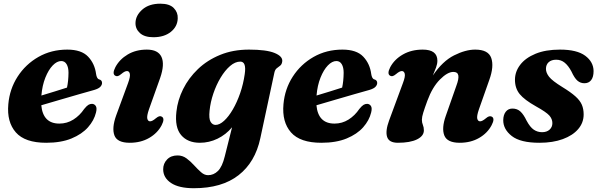

<svg xmlns="http://www.w3.org/2000/svg" viewBox="-20 -742 3168 1016"><path d="M488 -146.5Q478 -105 445.8 -68.5Q413.5 -32 358.2 -9.2Q303 13.5 224.5 13.5Q112 13.5 63.8 -41.5Q15.5 -96.5 24 -190.5Q31 -271 73.2 -336.5Q115.5 -402 183.5 -440.8Q251.5 -479.5 336 -479.5Q411 -479.5 446.2 -442.2Q481.5 -405 488.5 -350Q490 -339.5 493.8 -331.8Q497.5 -324 504.5 -322Q520 -318 520 -303Q520 -292.5 511 -282.8Q502 -273 478.5 -266Q449 -258 400 -243.8Q351 -229.5 296.8 -213.8Q242.5 -198 198.5 -185Q207.5 -88 294 -88Q334.5 -88 368.2 -109.2Q402 -130.5 425.5 -165.5Q438.5 -181.5 447.5 -187Q456.5 -192.5 467 -192.5Q479.5 -192 486.8 -181.2Q494 -170.5 488 -146.5ZM304 -419Q281.5 -419 259 -395.8Q236.5 -372.5 220 -331.2Q203.5 -290 199 -236.5Q232.5 -246.5 269.5 -258Q306.5 -269.5 334.5 -278.5Q342 -312 342.5 -357Q342.5 -385.5 332.5 -402.2Q322.5 -419 304 -419Z M791.5 -545Q744.5 -545 720.2 -567.2Q696 -589.5 697 -621.5Q698 -660.5 733.2 -691.5Q768.5 -722.5 828.5 -722.5Q877 -722.5 899.5 -699.5Q922 -676.5 920.5 -645Q919.5 -602 884.2 -573.5Q849 -545 791.5 -545ZM768.5 -164Q756 -128 759.5 -114Q763 -100 774 -100Q786 -100 804 -115.5Q815 -124.5 822 -126.5Q829 -128.5 835.5 -125Q854 -115.5 835.5 -79.5Q813.5 -37.5 769.2 -12Q725 13.5 666.5 13.5Q600 13.5 585.5 -25.5Q571 -64.5 594.5 -130.5L657.5 -302Q670.5 -337.5 667 -351.8Q663.5 -366 652 -366Q640 -366 622 -350.5Q611 -341.5 604 -339.5Q597 -337.5 590.5 -341Q572 -350.5 590.5 -386.5Q612.5 -428 656 -453.8Q699.5 -479.5 757 -479.5Q816.5 -479.5 834.5 -440.8Q852.5 -402 827.5 -329.5Z M1357.5 -10.5Q1330.5 116.5 1242.2 185.2Q1154 254 1006 254Q926.5 254 885 226.2Q843.5 198.5 843.5 153.5Q843.5 123.5 864 102Q884.5 80.5 919.5 80.5Q946 80.5 967.2 96.2Q988.5 112 1007.2 132.8Q1026 153.5 1043.8 169.2Q1061.5 185 1081 185Q1110.5 185 1133.2 162.8Q1156 140.5 1169.5 85L1208 -68.5Q1175.5 -29.5 1131 -8Q1086.5 13.5 1037.5 13.5Q973 13.5 938.5 -27.2Q904 -68 913.5 -151Q920 -212 949 -270.5Q978 -329 1027.2 -376.2Q1076.5 -423.5 1144.8 -451.5Q1213 -479.5 1297.5 -479.5Q1390 -479.5 1433.5 -461.5Q1477 -443.5 1473.5 -417Q1471.5 -401.5 1462.8 -394.8Q1454 -388 1444.8 -381Q1435.5 -374 1432 -358ZM1089 -156.5Q1084.5 -113.5 1094.5 -97.2Q1104.5 -81 1120.5 -81Q1142 -81 1166 -103Q1190 -125 1212 -162.8Q1234 -200.5 1250.8 -248.8Q1267.5 -297 1275 -349.5Q1285 -416 1251.5 -416Q1224.5 -416 1197.5 -392.8Q1170.5 -369.5 1147.5 -331.2Q1124.5 -293 1109 -247.2Q1093.5 -201.5 1089 -156.5Z M1944 -146.5Q1934 -105 1901.8 -68.5Q1869.5 -32 1814.2 -9.2Q1759 13.5 1680.5 13.5Q1568 13.5 1519.8 -41.5Q1471.5 -96.5 1480 -190.5Q1487 -271 1529.2 -336.5Q1571.5 -402 1639.5 -440.8Q1707.5 -479.5 1792 -479.5Q1867 -479.5 1902.2 -442.2Q1937.5 -405 1944.5 -350Q1946 -339.5 1949.8 -331.8Q1953.5 -324 1960.5 -322Q1976 -318 1976 -303Q1976 -292.5 1967 -282.8Q1958 -273 1934.5 -266Q1905 -258 1856 -243.8Q1807 -229.5 1752.8 -213.8Q1698.5 -198 1654.5 -185Q1663.5 -88 1750 -88Q1790.5 -88 1824.2 -109.2Q1858 -130.5 1881.5 -165.5Q1894.5 -181.5 1903.5 -187Q1912.5 -192.5 1923 -192.5Q1935.5 -192 1942.8 -181.2Q1950 -170.5 1944 -146.5ZM1760 -419Q1737.5 -419 1715 -395.8Q1692.5 -372.5 1676 -331.2Q1659.5 -290 1655 -236.5Q1688.5 -246.5 1725.5 -258Q1762.5 -269.5 1790.5 -278.5Q1798 -312 1798.5 -357Q1798.5 -385.5 1788.5 -402.2Q1778.5 -419 1760 -419Z M2045 -341Q2026.5 -350.5 2045 -386.5Q2067.5 -428.5 2112.5 -454Q2157.5 -479.5 2217 -479.5Q2294.5 -479.5 2294.5 -420.5Q2294.5 -404.5 2287.5 -385Q2280.5 -365.5 2270.5 -342.5Q2322 -418.5 2382.8 -449Q2443.5 -479.5 2494.5 -479.5Q2564 -479.5 2579.5 -435.2Q2595 -391 2569.5 -320L2514.5 -164Q2502 -128 2505.5 -114Q2509 -100 2520.5 -100Q2532 -100 2550.5 -115.5Q2561 -124.5 2568 -126.2Q2575 -128 2582 -125Q2600.5 -115.5 2581.5 -79.5Q2559.5 -37.5 2515.2 -12Q2471 13.5 2412.5 13.5Q2346.5 13.5 2331.2 -25.2Q2316 -64 2339 -129L2394.5 -287Q2409 -325.5 2405.2 -343.5Q2401.5 -361.5 2379 -361.5Q2348 -361.5 2308 -321.2Q2268 -281 2241.5 -209Q2227 -169.5 2219.8 -146.2Q2212.5 -123 2212.5 -108.5Q2212.5 -93 2217.8 -80.8Q2223 -68.5 2223 -52Q2223 -22.5 2186.8 -4.5Q2150.5 13.5 2085.5 13.5Q2038.5 13.5 2028.5 -17.5Q2018.5 -48.5 2039 -104.5L2112 -302Q2125.5 -337.5 2121.8 -351.8Q2118 -366 2106.5 -366Q2094.5 -366 2076.5 -350.5Q2065.5 -341.5 2058.5 -339.5Q2051.5 -337.5 2045 -341Z M2848.5 -42.5Q2873.5 -42.5 2888.2 -56Q2903 -69.5 2903 -90.5Q2903 -112.5 2886.8 -130.8Q2870.5 -149 2816.5 -179Q2755 -213.5 2730 -244.2Q2705 -275 2705 -320Q2705 -363 2732.8 -399.2Q2760.5 -435.5 2813.8 -457.5Q2867 -479.5 2943.5 -479.5Q3033 -479.5 3076.8 -447Q3120.5 -414.5 3121 -366Q3121 -334.5 3108.2 -318Q3095.5 -301.5 3072.5 -301.5Q3051.5 -301.5 3035.8 -315Q3020 -328.5 3004 -363.5Q2987.5 -394.5 2968.2 -410.2Q2949 -426 2923 -426Q2898 -426 2883.5 -413Q2869 -400 2869 -377.5Q2869 -357 2885.5 -335.8Q2902 -314.5 2955.5 -281.5Q3000.5 -254 3025 -232Q3049.5 -210 3059 -187.5Q3068.5 -165 3068.5 -136.5Q3068.5 -92.5 3039.5 -58.8Q3010.5 -25 2958 -5.8Q2905.5 13.5 2834.5 13.5Q2734 13.5 2688.2 -22.2Q2642.5 -58 2643 -106.5Q2643.5 -134.5 2656.5 -151Q2669.5 -167.5 2691.5 -167.5Q2717 -167.5 2734 -151.8Q2751 -136 2766.5 -103.5Q2785 -69 2804.5 -55.8Q2824 -42.5 2848.5 -42.5Z"/></svg>

Font: Fraunces 9pt
Style: Bold Italic
Weight: 700
Italic angle: -16°
Version: Version 1.000;[b76b70a41]